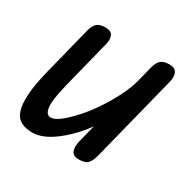

<svg xmlns="http://www.w3.org/2000/svg" viewBox="-104 -524 631 630"><g transform="rotate(30 212.0 -209.5)"><path d="M89 0Q64 0 46.5 -9.5Q29 -19 21.5 -41.5Q14 -64 16.5 -103Q19 -142 34 -201L79 -380Q84 -400 94 -409.5Q104 -419 126 -419Q148 -419 154 -406Q160 -393 155 -373L109 -190Q100 -154 97 -128Q94 -102 99 -87.5Q104 -73 118 -73Q132 -73 152.5 -89Q173 -105 196.5 -131Q220 -157 241.5 -189Q263 -221 280 -254.5Q297 -288 305 -317L286 -167Q259 -119 225 -81.5Q191 -44 156 -22Q121 0 89 0ZM266 0Q244 0 238.5 -14.5Q233 -29 238 -51L321 -380Q326 -400 336.5 -409.5Q347 -419 369 -419Q390 -419 396.5 -405.5Q403 -392 398 -371L315 -42Q310 -22 300.5 -11Q291 0 266 0Z"/></g></svg>

Font: Edu TAS Beginner Medium
Style: Regular
Weight: 500
Version: Version 1.003